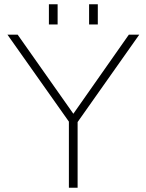

<svg xmlns="http://www.w3.org/2000/svg" viewBox="-20 -883 689 903"><path d="M304 0H345V-309L635 -720H586L325 -348L63 -720H15L304 -311ZM210 -768H251V-863H210ZM399 -768H440V-863H399Z"/></svg>

Font: Aspekta 150
Style: Regular
Weight: 150
Designer: Ivo Dolenc
Version: Version 2.000